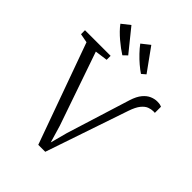

<svg xmlns="http://www.w3.org/2000/svg" viewBox="-292 -1120 1264 1264"><g transform="rotate(45 340.0 -488.0)"><path d="M298.5 8 45.5 -694 -17.5 -706V-743H221V-706L132.5 -694L310 -181L345.5 -61L377 -179.5L516 -625Q531.5 -673.5 553.8 -700Q576 -726.5 601.2 -737.2Q626.5 -748 650.5 -748Q668.5 -748 678.2 -745.5Q688 -743 692.5 -740.5V-683Q692.5 -683.5 688.8 -683.8Q685 -684 677.5 -684Q658.5 -684 637.5 -676Q616.5 -668 596.5 -643.5Q576.5 -619 559.5 -569L363.5 8ZM272.5 -800.5Q255.5 -811 234.2 -826.8Q213 -842.5 191.2 -861Q169.5 -879.5 150.2 -899.2Q131 -919 117 -938L174.5 -983.5L301 -827L273.5 -800.5ZM446 -800.5Q424 -815 397.5 -837.5Q371 -860 345.8 -886.5Q320.5 -913 302 -938L359.5 -983.5L474.5 -824L447 -800.5Z"/></g></svg>

Font: Merriweather 48pt Light
Style: Regular
Weight: 300
Version: Version 2.100